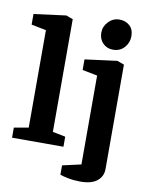

<svg xmlns="http://www.w3.org/2000/svg" viewBox="-96 -796 798 1034"><g transform="rotate(10 302.5 -279.0)"><path d="M13 0V-55L92 -69V-602L11 -618V-676L187 -699L224 -685V-69L294 -55V0ZM416 169Q381 169 350 163Q319 157 304 151V100L406 77V-409L324 -425V-483L500 -506L538 -492V79Q538 119 507.5 144Q477 169 416 169ZM465 -561Q432 -561 410 -583.5Q388 -606 388 -641Q388 -675 413 -701Q438 -727 473 -727Q506 -727 528.5 -707Q551 -687 551 -649Q551 -614 527.5 -587.5Q504 -561 465 -561Z"/></g></svg>

Font: Faustina
Style: Bold
Weight: 700
Designer: Alfonso Garcia
Foundry: http://www.omnibus-type.com
Version: Version 1.200